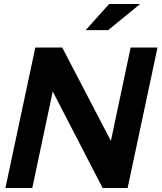

<svg xmlns="http://www.w3.org/2000/svg" viewBox="-20 -937 805 957"><path d="M7 0 156 -700H290.2L532.7 -234.6L631.1 -700H765.1L616.1 0H491.5L242.8 -481.1L140.9 0ZM407.1 -786.8 524.1 -917.1H678.5L519.2 -786.8Z"/></svg>

Font: Red Hat Display
Style: Italic
Weight: 300
Italic angle: -12°
Designer: Pentagram, MCKL
Foundry: Pentagram, MCKL
Version: Version 1.023